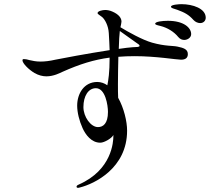

<svg xmlns="http://www.w3.org/2000/svg" viewBox="-20 -853 1040 923"><path d="M852 -833C843 -833 802 -831 802 -821C802 -813 816 -812 832 -806C867 -793 887 -783 910 -757C919 -747 932 -742 942 -742C958 -742 969 -753 969 -768C969 -812 907 -833 852 -833ZM833 -629C810 -634 775 -630 711 -648C665 -661 597 -699 559 -722C561 -731 564 -744 564 -749C564 -765 553 -783 521 -797C508 -803 495 -805 486 -805C473 -805 449 -800 449 -790C449 -785 456 -783 471 -771C484 -760 501 -730 503 -694C505 -664 506 -636 507 -612C403 -596 274 -572 246 -566C220 -560 196 -557 174 -557C152 -557 136 -561 122 -564C112 -567 103 -569 95 -569C90 -569 88 -567 88 -563C88 -549 117 -519 146 -502C165 -491 185 -486 203 -486C238 -486 268 -502 281 -508C364 -545 432 -566 507 -576C507 -505 501 -467 496 -443C482 -453 465 -459 448 -459C384 -459 351 -403 351 -345C351 -313 361 -272 377 -237C391 -206 419 -167 462 -167C482 -167 518 -189 525 -204V-199C525 -171 518 -36 359 34C349 38 348 42 348 45C348 48 351 50 355 50C356 50 358 50 365 48C433 31 591 -44 591 -225C591 -269 576 -333 548 -383C547 -401 547 -424 547 -449C547 -490 548 -537 549 -580C574 -582 600 -583 628 -583C730 -583 830 -566 850 -566C871 -566 883 -574 883 -593C883 -617 861 -623 833 -629ZM787 -753C760 -753 726 -749 726 -739C726 -735 731 -733 752 -728C784 -720 816 -701 837 -675C846 -664 857 -661 866 -661C880 -661 899 -671 899 -689C899 -720 863 -753 787 -753ZM618 -626C602 -625 578 -622 551 -618C552 -656 554 -688 556 -704C582 -685 624 -655 636 -647C643 -642 651 -638 651 -633C651 -626 636 -627 618 -626ZM451 -242C416 -242 381 -292 381 -338C381 -392 405 -429 441 -429C487 -429 499 -346 499 -315C499 -258 475 -242 451 -242Z"/></svg>

Font: Shippori Mincho OTF
Style: Regular
Weight: 400
Designer: FONTDASU
Foundry: FONTDASU / Google Inc. / but / Adobe
Version: Version 3.300;hotconv 1.0.109;makeotfexe 2.5.65596